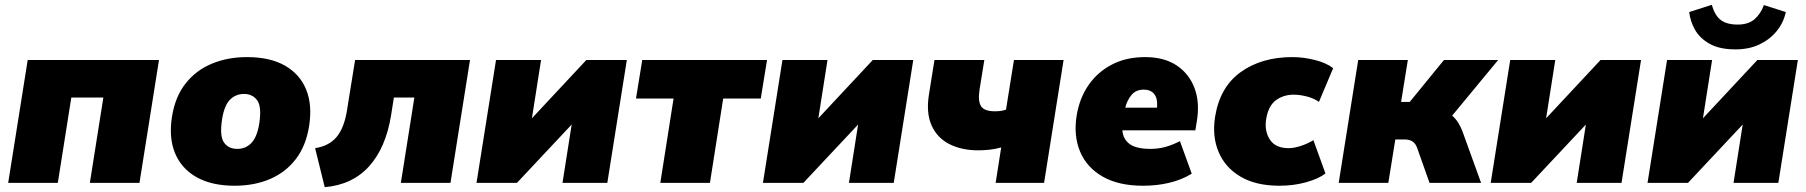

<svg xmlns="http://www.w3.org/2000/svg" viewBox="-20 -759 7496 797"><path d="M14 0 95 -510H640L559 0H353L409 -354H276L220 0Z M954 12Q859 12 796 -23.5Q733 -59 706.5 -123.5Q680 -188 694 -275Q707 -357 750 -412Q793 -467 859 -494.5Q925 -522 1005 -522Q1101 -522 1163 -486.5Q1225 -451 1251 -387Q1277 -323 1263 -235Q1250 -153 1207.5 -98Q1165 -43 1100 -15.5Q1035 12 954 12ZM965 -141Q1000 -141 1023.5 -165.5Q1047 -190 1056 -245Q1067 -315 1048 -342Q1029 -369 993 -369Q958 -369 934.5 -345Q911 -321 902 -265Q891 -195 909.5 -168Q928 -141 965 -141Z M1328 18 1288 -144Q1347 -153 1378.5 -192Q1410 -231 1421 -305L1454 -510H1931L1850 0H1644L1700 -354H1615L1603 -278Q1581 -145 1512 -68.5Q1443 8 1328 18Z M1958 0 2039 -510H2226L2188 -268L2414 -510H2582L2501 0H2315L2353 -242L2126 0Z M2721 0 2776 -350H2620L2646 -510H3164L3138 -350H2982L2927 0Z M3147 0 3228 -510H3415L3377 -268L3603 -510H3771L3690 0H3504L3542 -242L3315 0Z M4113 0 4136 -147Q4111 -140 4087 -137.5Q4063 -135 4041 -135Q3971 -135 3920.5 -161Q3870 -187 3847 -238.5Q3824 -290 3836 -366L3859 -510H4066L4046 -386Q4039 -339 4052.5 -318Q4066 -297 4111 -297Q4137 -297 4156 -304L4189 -510H4395L4314 0Z M4725 12Q4624 12 4558 -25.5Q4492 -63 4464 -128.5Q4436 -194 4449 -278Q4461 -352 4499 -406.5Q4537 -461 4596.5 -491.5Q4656 -522 4733 -522Q4813 -522 4865 -487Q4917 -452 4939 -392Q4961 -332 4948 -255L4942 -218H4639Q4642 -181 4669.5 -161Q4697 -141 4756 -141Q4787 -141 4815.5 -148.5Q4844 -156 4878 -173L4927 -38Q4884 -12 4833 0Q4782 12 4725 12ZM4728 -387Q4696 -387 4677.5 -365.5Q4659 -344 4651 -312H4783Q4786 -351 4771 -369Q4756 -387 4728 -387Z M5291 12Q5194 12 5130 -25.5Q5066 -63 5038.5 -128Q5011 -193 5024 -275Q5044 -398 5130.5 -460Q5217 -522 5345 -522Q5390 -522 5438 -510Q5486 -498 5514 -476L5455 -336Q5436 -350 5406.5 -358Q5377 -366 5350 -366Q5308 -366 5276.5 -343Q5245 -320 5236 -265Q5228 -216 5251 -180Q5274 -144 5329 -144Q5351 -144 5379 -153Q5407 -162 5432 -177L5482 -39Q5454 -17 5402 -2.5Q5350 12 5291 12Z M5537 0 5618 -510H5824L5796 -336H5832L5974 -510H6199L6008 -279Q6023 -266 6033.5 -249Q6044 -232 6051 -213L6128 0H5914L5863 -144Q5856 -164 5843 -172Q5830 -180 5813 -180H5772L5743 0Z M6168 0 6249 -510H6436L6398 -268L6624 -510H6792L6711 0H6525L6563 -242L6336 0Z M6819 0 6900 -510H7087L7049 -268L7275 -510H7443L7362 0H7176L7214 -242L6987 0ZM7184 -554Q7118 -554 7077 -577Q7036 -600 7016 -635.5Q6996 -671 6992 -709L7086 -739Q7098 -695 7123 -676Q7148 -657 7193 -657Q7238 -657 7263.5 -679.5Q7289 -702 7302 -738L7393 -709Q7384 -666 7356 -631Q7328 -596 7284.5 -575Q7241 -554 7184 -554Z"/></svg>

Font: Mulish ExtraBlack
Style: Italic
Weight: 1000
Italic angle: -9°
Designer: Vernon Adams
Foundry: Vernon Adams
Version: Version 3.603; ttfautohint (v1.8.3)